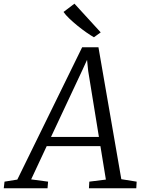

<svg xmlns="http://www.w3.org/2000/svg" viewBox="-80 -1000 761 1020"><path d="M-60 0 -56 -35 12 -46 356.5 -749H443L564.5 -48L646 -35L644 0H392.5L394.5 -35L482.5 -46L453.5 -223.5H168L85.5 -47L175.5 -35L172.5 0ZM191 -272.5H445.5L388.5 -623L382.5 -682L358 -628.5ZM419 -802Q401.5 -812 378.2 -828.2Q355 -844.5 331.2 -863.8Q307.5 -883 287.8 -902Q268 -921 257.5 -936.5L315.5 -980.5L455 -828Z"/></svg>

Font: Merriweather Light 18pt Light
Style: Italic
Weight: 300
Italic angle: -7.8°
Version: Version 2.101